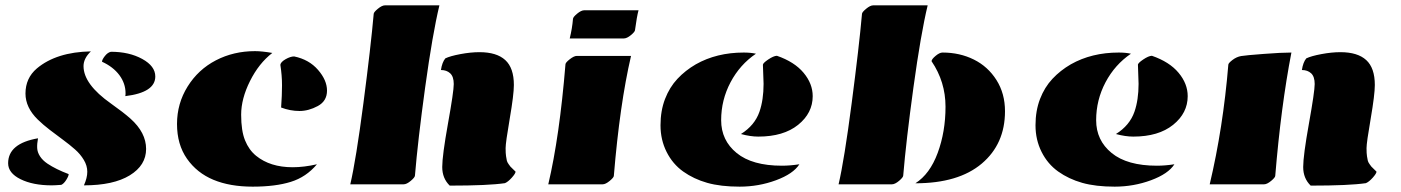

<svg xmlns="http://www.w3.org/2000/svg" viewBox="-20 -696 5291 725"><path d="M323.2 -502Q295.4 -475.6 295.4 -446.3Q295.4 -377.9 399.4 -304.7Q446.3 -271.5 472.7 -248Q531.7 -195.3 531.7 -133.5Q531.7 -71.8 470 -33.9Q408.2 3.9 296.9 3.9Q309.6 -24.4 309.6 -47.4Q309.6 -70.3 296.6 -92Q283.7 -113.8 263.2 -131.8Q242.7 -149.9 217.8 -168.2Q192.9 -186.5 168 -205.6Q143.1 -224.6 122.6 -244.6Q76.2 -290 76.2 -342.8Q76.2 -400.9 119.1 -437.5Q192.9 -499.5 323.2 -502ZM398.9 -500.5Q467.8 -500.5 517.1 -473.4Q566.4 -446.3 566.4 -407.2Q566.4 -346.7 453.1 -333Q454.1 -336.4 454.1 -343.8Q454.1 -380.9 430.7 -412.4Q407.2 -443.8 365.2 -462.9Q365.2 -470.7 376 -484.4Q386.7 -498 398.9 -500.5ZM211.4 2Q187 3.9 175.3 3.9Q104.5 3.9 57.6 -19.3Q10.7 -42.5 10.7 -79.6Q10.7 -154.3 123.5 -173.8Q119.6 -152.8 120.4 -137Q121.1 -121.1 131.1 -105.7Q141.1 -90.3 159.2 -78.1Q191.4 -56.6 239.3 -38.6Q239.3 -31.2 230.2 -16.8Q221.2 -2.4 211.4 2Z M1090.8 -482.9Q1147 -471.2 1180.9 -432.1Q1214.8 -393.1 1214.8 -353.8Q1214.8 -314.5 1180.2 -295.7Q1145.5 -276.9 1110.8 -276.9Q1076.2 -276.9 1041.5 -290Q1044.9 -335.9 1044.9 -373.8Q1044.9 -411.6 1038.6 -451.2Q1040 -461.9 1058.3 -472.4Q1076.7 -482.9 1090.8 -482.9ZM1008.3 -496.1Q957.5 -457 924.1 -390.1Q890.6 -323.2 890.6 -262.7Q890.6 -202.1 905.3 -166Q919.9 -129.9 946.8 -107.9Q1000 -64.5 1085 -64.5Q1127.9 -64.5 1176.8 -75.7Q1136.2 -27.3 1078.1 -9.3Q1020 8.8 934.1 8.8Q848.1 8.8 785.9 -17.1Q723.6 -43 686 -96.7Q648.4 -150.4 648.4 -227.8Q648.4 -305.2 688.5 -369.4Q728.5 -433.6 795.4 -468.3Q862.3 -502.9 942.9 -502.9Q968.8 -502.9 1008.3 -496.1Z M1678.2 4.9Q1649.9 -22.5 1649.9 -65.4Q1649.9 -108.4 1671.6 -229.5Q1693.4 -350.6 1693.4 -378.7Q1693.4 -406.7 1679.9 -419.2Q1666.5 -431.6 1645 -431.6Q1649.4 -460.9 1661.6 -475.6Q1679.7 -484.4 1718.5 -491.7Q1757.3 -499 1790.5 -499Q1855.5 -499 1887.9 -469.2Q1920.4 -439.5 1920.4 -375Q1920.4 -338.9 1904.8 -248Q1889.2 -157.2 1889.2 -136.7Q1889.2 -116.2 1890.9 -106Q1892.6 -95.7 1893.8 -89.8Q1895 -84 1900.4 -76.4Q1905.8 -68.8 1907.2 -67.1Q1908.7 -65.4 1917 -57.4Q1925.3 -49.3 1926.8 -47.9Q1926.8 -41 1912.6 -25.1Q1898.4 -9.3 1886.7 -4.4Q1824.2 4.9 1678.2 4.9ZM1546.9 -33.2Q1546.9 -26.4 1531.2 -13.2Q1515.6 0 1503.9 0H1302.7Q1324.2 -91.8 1352.3 -306.6Q1380.4 -521.5 1391.1 -643.6Q1391.1 -649.9 1406.7 -662.8Q1422.4 -675.8 1433.6 -675.8H1639.2Q1613.3 -568.4 1585.4 -366Q1557.6 -163.6 1546.9 -33.2Z M2050.3 0Q2092.8 -179.7 2115.2 -453.1Q2115.2 -459.5 2131.3 -472.2Q2147.5 -484.9 2158.2 -484.9H2362.8Q2320.3 -302.2 2297.9 -32.2Q2297.9 -25.9 2282.2 -12.9Q2266.6 0 2255.4 0ZM2335.4 -550.8H2131.3Q2140.6 -588.4 2143.6 -624.5Q2143.6 -631.3 2159.2 -644.3Q2174.8 -657.2 2186 -657.2H2391.1Q2384.8 -634.3 2377.9 -583Q2377.9 -576.2 2362.5 -563.5Q2347.2 -550.8 2335.4 -550.8Z M2913.6 -485.4Q2980 -462.4 3014.4 -421.1Q3048.8 -379.9 3048.8 -333Q3048.8 -269 2993.7 -224.6Q2938.5 -180.2 2843.3 -180.2Q2813.5 -180.2 2777.8 -189.9Q2829.6 -222.2 2847.7 -273.9Q2863.3 -318.8 2863.3 -379.4Q2863.3 -391.1 2860.8 -451.2Q2860.4 -457.5 2880.6 -471.2Q2900.9 -484.9 2913.6 -485.4ZM2834.5 -493.2Q2773.9 -452.1 2738.5 -385.3Q2703.1 -318.4 2703.1 -242.2Q2703.1 -166 2761.7 -118.2Q2820.3 -70.3 2932.6 -70.3Q2963.4 -70.3 2998.5 -75.7Q2975.6 -39.6 2910.2 -15.4Q2844.7 8.8 2772.9 8.8Q2701.2 8.8 2650.4 -5.6Q2599.6 -20 2559.8 -48.3Q2520 -76.7 2497.1 -122.3Q2474.1 -168 2474.1 -222.9Q2474.1 -277.8 2491.2 -322.3Q2508.3 -366.7 2538.1 -398.4Q2567.9 -430.2 2607.4 -453.1Q2686 -497.6 2788.6 -497.6Q2814 -497.6 2834.5 -493.2Z M3390.6 -33.2Q3390.6 -26.4 3375 -13.2Q3359.4 0 3347.7 0H3146.5Q3168 -91.8 3196 -306.6Q3224.1 -521.5 3234.9 -643.6Q3234.9 -649.9 3250.5 -662.8Q3266.1 -675.8 3277.3 -675.8H3482.9Q3457 -568.4 3429.2 -366Q3401.4 -163.6 3390.6 -33.2ZM3436.5 -3.9Q3491.2 -38.6 3520.8 -118.7Q3550.3 -198.7 3550.3 -293Q3550.3 -387.2 3497.6 -464.8Q3497.6 -472.2 3512.7 -484.9Q3527.8 -497.6 3539.1 -497.6Q3604 -497.6 3657.2 -471.2Q3710.4 -444.8 3742.7 -393.8Q3774.9 -342.8 3774.9 -275.9Q3774.9 -152.3 3687 -78.1Q3599.1 -3.9 3436.5 -3.9Z M4329.6 -485.4Q4396 -462.4 4430.4 -421.1Q4464.8 -379.9 4464.8 -333Q4464.8 -269 4409.7 -224.6Q4354.5 -180.2 4259.3 -180.2Q4229.5 -180.2 4193.8 -189.9Q4245.6 -222.2 4263.7 -273.9Q4279.3 -318.8 4279.3 -379.4Q4279.3 -391.1 4276.9 -451.2Q4276.4 -457.5 4296.6 -471.2Q4316.9 -484.9 4329.6 -485.4ZM4250.5 -493.2Q4189.9 -452.1 4154.5 -385.3Q4119.1 -318.4 4119.1 -242.2Q4119.1 -166 4177.7 -118.2Q4236.3 -70.3 4348.6 -70.3Q4379.4 -70.3 4414.6 -75.7Q4391.6 -39.6 4326.2 -15.4Q4260.7 8.8 4189 8.8Q4117.2 8.8 4066.4 -5.6Q4015.6 -20 3975.8 -48.3Q3936 -76.7 3913.1 -122.3Q3890.1 -168 3890.1 -222.9Q3890.1 -277.8 3907.2 -322.3Q3924.3 -366.7 3954.1 -398.4Q3983.9 -430.2 4023.4 -453.1Q4102.1 -497.6 4204.6 -497.6Q4230 -497.6 4250.5 -493.2Z M4752.9 0H4547.9Q4598.6 -213.9 4618.2 -451.7Q4618.2 -457.5 4633.8 -469.5Q4649.4 -481.4 4666.7 -484.4Q4684.1 -487.3 4751.7 -492.4Q4819.3 -497.6 4856.4 -497.6Q4816.9 -293 4795.4 -32.2Q4795.4 -25.9 4779.8 -12.9Q4764.2 0 4752.9 0ZM4929.2 4.9Q4900.9 -22.5 4900.9 -65.4Q4900.9 -108.4 4922.6 -229.5Q4944.3 -350.6 4944.3 -378.7Q4944.3 -406.7 4930.9 -419.2Q4917.5 -431.6 4896 -431.6Q4900.4 -460.9 4912.6 -475.6Q4930.7 -484.4 4969.5 -491.7Q5008.3 -499 5041.5 -499Q5106.4 -499 5138.9 -469.2Q5171.4 -439.5 5171.4 -375Q5171.4 -338.9 5155.8 -248Q5140.1 -157.2 5140.1 -136.7Q5140.1 -116.2 5141.8 -106Q5143.6 -95.7 5144.8 -89.8Q5146 -84 5151.4 -76.4Q5156.7 -68.8 5158.2 -67.1Q5159.7 -65.4 5168 -57.4Q5176.3 -49.3 5177.7 -47.9Q5177.7 -41 5163.6 -25.1Q5149.4 -9.3 5137.7 -4.4Q5075.2 4.9 4929.2 4.9Z"/></svg>

Font: Emblema One
Style: Regular
Weight: 400
Designer: Riccardo De Franceschi
Foundry: Riccardo De Franceschi
Version: Version 1.003